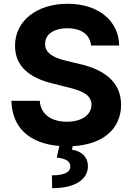

<svg xmlns="http://www.w3.org/2000/svg" viewBox="-20 -757 695 1007"><path d="M457.7 -518.1H605.1C603 -647.7 496.4 -737.2 334.5 -737.2C175.1 -737.2 58.2 -649.1 58.9 -517C58.6 -409.8 134.2 -348.4 257.1 -318.9L336.3 -299C415.5 -279.8 459.5 -257.1 459.9 -208.1C459.5 -154.8 409.1 -118.6 331 -118.6C251.1 -118.6 193.5 -155.5 188.6 -228.3H39.8C43.3 -83.8 138.8 -3.6 291.2 8.5L277.7 69.2C327.1 75.3 349.8 89.1 348.7 118.3C347.7 148.4 311.8 162.6 252.1 162.6L253.6 230.1C372.5 230.1 441.4 185 441.1 114.3C440.7 64.6 406.2 35.5 357.6 28.1L361.2 9.6C521.3 1.1 614.7 -81.7 615.1 -207.7C614.7 -328.8 523.4 -393.1 397 -421.5L331.7 -437.1C268.5 -451.7 215.6 -475.1 216.6 -527.3C216.6 -574.2 258.2 -608.7 333.5 -608.7C407 -608.7 452.1 -575.3 457.7 -518.1Z"/></svg>

Font: Margiela Sans
Style: Bold
Weight: 700
Designer: Stefan Endress, Andreas Faust
Version: Version 1.100;FEAKit 1.0